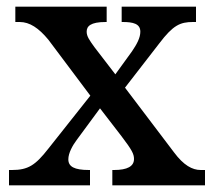

<svg xmlns="http://www.w3.org/2000/svg" viewBox="-20 -556 641 576"><path d="M7 0H250V-46H247C203 -46 185 -56 185 -78C185 -97 198 -120 210 -136L280 -231L344 -148C376 -106 382 -94 382 -79C382 -57 362 -46 322 -46H317V0H595V-46H582C557 -46 531 -60 502 -99L355 -293L458 -426C499 -480 520 -490 559 -490H568V-536H345V-490H348C379 -490 401 -485 401 -461C401 -443 391 -424 376 -402L326 -333L263 -415C248 -436 240 -447 240 -461C240 -477 251 -490 297 -490H300V-536H26V-490H39C69 -490 96 -472 125 -437L251 -269L125 -110C86 -60 64 -46 16 -46H7Z"/></svg>

Font: Noto Naskh Arabic UI Medium
Style: Regular
Weight: 500
Designer: Monotype Design Team, David Williams, Mohamad Dakak and Nizar Qandah
Foundry: Monotype Imaging Inc.
Version: Version 2.014